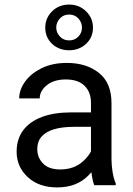

<svg xmlns="http://www.w3.org/2000/svg" viewBox="-20 -815 584 845"><path d="M380.4 -90.3V-362.3Q380.4 -409.2 352.3 -437.3Q324.2 -465.3 269 -465.3Q217.8 -465.3 186.3 -440.2Q154.8 -415 154.8 -381.8H64.5Q64.5 -419.9 90.3 -455.8Q116.2 -491.7 163.3 -514.9Q210.4 -538.1 274.4 -538.1Q360.4 -538.1 415.5 -494.1Q470.7 -450.2 470.7 -361.3V-115.2Q470.7 -88.9 475.3 -59.1Q480 -29.3 489.3 -7.8V0H395Q388.2 -15.6 384.3 -41.7Q380.4 -67.9 380.4 -90.3ZM396 -320.3 397 -256.8H305.7Q253.9 -256.8 217.8 -246.1Q181.6 -235.4 162.8 -213.6Q144 -191.9 144 -159.2Q144 -121.6 169.4 -95.5Q194.8 -69.3 245.1 -69.3Q307.1 -69.3 346.9 -106.4Q386.7 -143.6 389.2 -179.2L427.7 -135.7Q420.4 -95.2 368.9 -42.7Q317.4 9.8 231.9 9.8Q150.9 9.8 102.1 -35.6Q53.2 -81.1 53.2 -147Q53.2 -203.6 82.5 -242.2Q111.8 -280.8 165.3 -300.5Q218.8 -320.3 291 -320.3ZM179.2 -693.4Q179.2 -735.4 209.2 -765.1Q239.3 -794.9 284.2 -794.9Q328.6 -794.9 358.9 -765.1Q389.2 -735.4 389.2 -693.4Q389.2 -650.4 358.9 -622.1Q328.6 -593.8 284.2 -593.8Q239.3 -593.8 209.2 -622.1Q179.2 -650.4 179.2 -693.4ZM227.5 -693.4Q227.5 -671.9 243.4 -654.5Q259.3 -637.2 284.2 -637.2Q309.1 -637.2 325 -654.1Q340.8 -670.9 340.8 -693.4Q340.8 -716.3 325 -733.6Q309.1 -751 284.2 -751Q259.3 -751 243.4 -733.6Q227.5 -716.3 227.5 -693.4Z"/></svg>

Font: RobotoDEMO
Style: Regular
Weight: 400
Designer: Christian Robertson
Foundry: Google
Version: Version 2.136